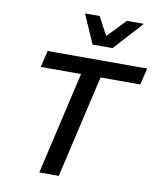

<svg xmlns="http://www.w3.org/2000/svg" viewBox="-96 -972 867 1047"><g transform="rotate(10 337.5 -448.5)"><path d="M359 -737 289 -897H370L424 -796L521 -897H615L470 -737ZM675 -660 653 -568H433L302 0H194L325 -568H102L124 -660Z"/></g></svg>

Font: Elaine Sans Medium
Style: Italic
Weight: 500
Italic angle: -13°
Designer: Wei Huang
Foundry: Wei Huang
Version: Version 2.001;December 24, 2019;FontCreator 12.0.0.2547 64-b